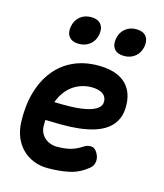

<svg xmlns="http://www.w3.org/2000/svg" viewBox="-118 -877 835 975"><g transform="rotate(15 300.0 -389.0)"><path d="M440 -134.6Q456.1 -110.4 453.5 -86.7Q450.9 -62.9 434.8 -50.3Q390.1 -12.7 339.1 -1.4Q288.1 10 223.6 10Q183.6 10 149.5 -3.9Q115.5 -17.7 90.3 -42.7Q65.1 -67.7 50.7 -102.6Q36.4 -137.4 34.4 -179.4Q31.1 -265.9 51 -336.3Q70.9 -406.7 110.5 -456.5Q150.2 -506.4 208.1 -533.2Q266.1 -560 339.6 -560Q427.6 -560 475.7 -521.2Q523.8 -482.4 527.7 -409.2Q530.3 -361.5 515.2 -328.8Q500 -296.1 471.9 -275Q443.8 -254 406.1 -242.4Q368.3 -230.9 325.5 -226.2Q282.7 -221.5 237.5 -221.8Q192.3 -222.1 150.2 -223.4Q149.9 -215.6 149.8 -207.5Q149.6 -199.4 149.6 -191Q150.3 -171.6 157.9 -156.1Q165.5 -140.6 177.9 -129.9Q190.3 -119.2 206.7 -113.3Q223 -107.3 240.5 -107.3Q263.5 -107.3 280.8 -109.3Q298.1 -111.3 313.6 -115.5Q329 -119.6 343.3 -126.6Q357.6 -133.6 373.3 -143.6Q388.6 -154 407.9 -153.9Q427.3 -153.7 440 -134.6ZM170.5 -322.6Q215.7 -321 260.1 -322.4Q304.5 -323.8 339.3 -331.3Q374 -338.7 394.8 -354Q415.7 -369.2 413.8 -395Q412.8 -407.2 406.8 -416.6Q400.9 -426 390.7 -432.1Q380.6 -438.2 366.3 -441.5Q352 -444.8 334.7 -444.8Q307.9 -444.8 282.9 -436.9Q257.8 -429.1 236.4 -413.7Q214.9 -398.3 198.3 -375.4Q181.7 -352.6 170.5 -322.6ZM451.4 -640.6Q416.9 -640.6 400.2 -660.4Q383.5 -680.3 389.5 -714.1Q395.3 -748.3 419.3 -768.3Q443.2 -788.2 477.8 -788.2Q512.4 -788.2 529 -768.3Q545.6 -748.3 539.9 -714.1Q533.9 -680.2 509.9 -660.4Q485.9 -640.6 451.4 -640.6ZM214 -640.6Q179.5 -640.6 162.8 -660.4Q146.1 -680.3 152.1 -714.1Q157.9 -748.3 181.9 -768.3Q205.8 -788.2 240.4 -788.2Q275 -788.2 291.6 -768.3Q308.2 -748.3 302.5 -714.1Q296.5 -680.2 272.5 -660.4Q248.5 -640.6 214 -640.6Z"/></g></svg>

Font: Maple Mono
Style: Italic
Weight: 400
Italic angle: -10°
Monospace: yes
Designer: subframe7536
Version: Version 7.300